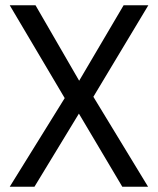

<svg xmlns="http://www.w3.org/2000/svg" viewBox="-20 -710 600 730"><path d="M17 0 226 -337 17 -690H115L281 -403L450 -690H544L335 -342L543 0H445L280 -278L111 0Z"/></svg>

Font: Cairo Medium
Style: Regular
Weight: 500
Designer: Mohamed Gaber, Accademia di Belle Arti di Urbino
Foundry: Kief Type Foundry, Accademia di Belle Arti di Urbino
Version: Version 3.117